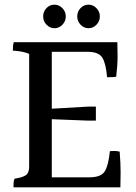

<svg xmlns="http://www.w3.org/2000/svg" viewBox="-20 -899 581 823"><path d="M408 -828.5Q408 -808 393.5 -793Q379 -778 359.5 -778Q340 -778 325.5 -793Q311 -808 311 -828.5Q311 -849 325 -864Q339 -879 359 -879Q379 -879 393.5 -864Q408 -849 408 -828.5ZM262 -828.5Q262 -808 247.5 -793Q233 -778 213.5 -778Q194 -778 179.5 -793Q165 -808 165 -828.5Q165 -849 179 -864Q193 -879 213 -879Q233 -879 247.5 -864Q262 -849 262 -828.5ZM202 -139H364Q413 -139 429 -164.5Q445 -190 451 -251Q459 -252 470 -252Q481 -252 493 -249Q497 -198 497 -159.5Q497 -121 496 -96H38Q38 -101 38 -111Q38 -121 42 -133Q76 -138 90.5 -148Q105 -158 105 -184V-668Q77 -680 35 -682Q35 -706 39 -718H483Q484 -696 484 -657.5Q484 -619 478 -570Q471 -568 439 -568Q434 -627 418.5 -652Q403 -677 355 -677H202V-433L357 -442H391V-382H357L202 -388Z"/></svg>

Font: Halant Medium
Style: Regular
Weight: 500
Designer: Hitesh Malaviya (Devanagari), Satya Rajpurohit (Latin)
Foundry: Indian Type Foundry
Version: Version 1.101;PS 1.0;hotconv 1.0.78;makeotf.lib2.5.61930; tt